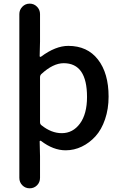

<svg xmlns="http://www.w3.org/2000/svg" viewBox="-20 -815 670 1061"><path d="M86.9 168V-737.3Q86.9 -760.7 103.5 -777.8Q120.1 -794.9 144 -794.9Q168 -794.9 184.6 -777.8Q201.2 -760.7 201.2 -737.3V-585L199.2 -504.9Q199.2 -502 201.7 -501Q204.1 -500 207 -502Q287.1 -561.5 357.4 -561.5Q462.9 -561.5 521.5 -485.8Q580.1 -410.2 580.1 -281.2Q580.1 -212.9 560.5 -155.8Q541 -98.6 507.8 -62Q474.6 -25.4 432.1 -4.9Q389.6 15.6 342.8 15.6Q274.4 15.6 207 -36.1Q204.1 -38.1 201.7 -37.1Q199.2 -36.1 199.2 -33.2L201.2 47.9V168Q201.2 192.4 184.6 209Q168 225.6 144 225.6Q120.1 225.6 103.5 209Q86.9 192.4 86.9 168ZM321.3 -79.1Q382.8 -79.1 421.9 -132.3Q460.9 -185.5 460.9 -279.3Q460.9 -465.8 332 -465.8Q273.4 -465.8 208 -405.3Q201.2 -398.4 201.2 -388.7V-139.6Q201.2 -128.9 209 -123Q263.7 -79.1 321.3 -79.1Z"/></svg>

Font: Gen Jyuu GothicX Medium
Style: Regular
Weight: 500
Designer: Ryoko NISHIZUKA (kana &amp; ideographs); Paul D. Hunt (Latin, Greek &amp; Cyrillic); Wenlong ZHANG (bopomofo); Sandoll C
Version: Version 1.058.20140828